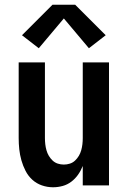

<svg xmlns="http://www.w3.org/2000/svg" viewBox="-20 -784 540 812"><path d="M204 8Q180 8 157 0Q134 -8 116.5 -24Q99 -40 88 -61.5Q77 -83 70.5 -106Q64 -129 61.5 -152.5Q59 -176 59 -200V-520H170V-200Q170 -187 171.5 -174Q173 -161 176.5 -148.5Q180 -136 186.5 -125Q193 -114 202.5 -105Q212 -96 224.5 -92Q237 -88 250 -88Q263 -88 275.5 -92Q288 -96 297.5 -105Q307 -114 313.5 -125Q320 -136 323.5 -148.5Q327 -161 328.5 -174Q330 -187 330 -200V-520H441V0H330V-82Q322 -62 310 -45Q298 -28 281.5 -15.5Q265 -3 245 2.5Q225 8 204 8ZM144 -580 73 -635 202 -764H298L427 -635L356 -580L250 -706Z"/></svg>

Font: Iosevka SS08 Regular
Style: Bold
Weight: 700
Monospace: yes
Designer: Belleve Invis
Foundry: Belleve Invis
Version: Version 16.3.4; ttfautohint (v1.8.4)